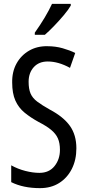

<svg xmlns="http://www.w3.org/2000/svg" viewBox="-20 -963 453 993"><path d="M375 -196Q375 -136 351.5 -89.5Q328 -43 286 -16.5Q244 10 187 10Q100 10 38 -21V-108Q72 -89 111 -79Q150 -69 184 -69Q234 -69 262 -104Q290 -139 290 -188Q290 -223 279.5 -247Q269 -271 245 -291Q221 -311 180 -332Q138 -355 107 -380.5Q76 -406 59.5 -443Q43 -480 43 -536Q42 -592 65.5 -634.5Q89 -677 130.5 -701Q172 -725 225 -724Q267 -724 304 -713.5Q341 -703 369 -689L342 -612Q282 -645 227 -645Q181 -645 154.5 -615.5Q128 -586 128 -540Q128 -503 138 -479.5Q148 -456 172.5 -437.5Q197 -419 238 -396Q308 -359 341.5 -312Q375 -265 375 -196ZM346 -934Q334 -913 310 -884.5Q286 -856 259.5 -828.5Q233 -801 212 -783H160V-794Q218 -876 249 -943H346Z"/></svg>

Font: Noto Sans Tamil ExtraCondensed
Style: Regular
Weight: 400
Width: 2
Designer: Jelle Bosma - Monotype Design Team
Foundry: Monotype Imaging Inc.
Version: Version 2.004; ttfautohint (v1.8.4.7-5d5b)